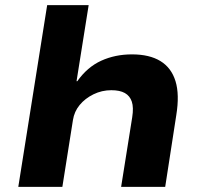

<svg xmlns="http://www.w3.org/2000/svg" viewBox="-20 -725 790 745"><path d="M51 0 163 -705H324L277 -410H280Q319 -465 373 -489.5Q427 -514 492 -514Q560 -514 602.5 -488Q645 -462 661 -410Q677 -358 664 -278L621 0H450L493 -270Q499 -308 491.5 -330.5Q484 -353 464.5 -364Q445 -375 412 -375Q375 -375 342.5 -359Q310 -343 289 -317.5Q268 -292 263 -259L222 0Z"/></svg>

Font: Nunito Sans 7pt SemiExpanded ExtraBold
Style: Italic
Weight: 800
Width: 6
Italic angle: -9°
Designer: Vernon Adams
Foundry: Vernon Adams
Version: Version 3.101;gftools[0.9.27]